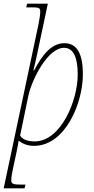

<svg xmlns="http://www.w3.org/2000/svg" viewBox="-42 -780 509 1040"><path d="M167 -651 -22 240H91L96 220H75C28 220 19 216 19 195C19 179 24 154 28 135L49 37C54 15 56 -2 59 -18C79 -2 106 10 142 10C313 10 407 -224 407 -377C407 -489 375 -546 307 -546C238 -546 188 -485 143 -399H139C146 -428 153 -457 159 -486L217 -760H105L100 -740H136C173 -740 176 -734 176 -716C176 -702 173 -684 167 -651ZM146 -14C107 -14 79 -25 67 -46L112 -263C131 -349 216 -521 305 -521C355 -521 379 -470 379 -377C379 -232 286 -14 146 -14Z"/></svg>

Font: Noto Serif SemiCondensed Thin
Style: Italic
Weight: 100
Width: 4
Italic angle: -12°
Designer: Monotype Design Team
Foundry: Monotype Imaging Inc.
Version: Version 2.013